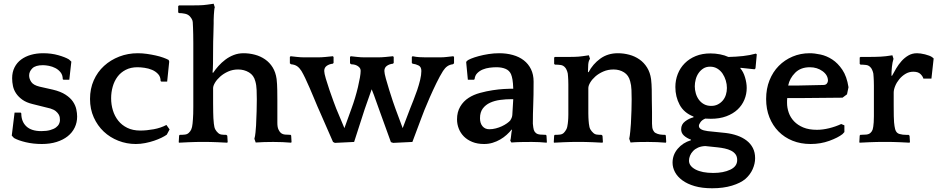

<svg xmlns="http://www.w3.org/2000/svg" viewBox="-20 -760 5033 1028"><path d="M263 -280Q305 -270 331 -253Q357 -236 370.5 -216Q384 -196 388.5 -175Q393 -154 393 -136Q393 -104 380 -77Q367 -50 342.5 -30.5Q318 -11 283 0Q248 11 204 11Q158 11 118 1.5Q78 -8 55 -21L43 -34L58 -157H91L94 -153Q94 -109 121 -83.5Q148 -58 201 -58Q229 -58 248.5 -63.5Q268 -69 279.5 -77.5Q291 -86 296 -96.5Q301 -107 301 -116Q301 -123 300 -131Q299 -139 294 -147.5Q289 -156 279 -164.5Q269 -173 250 -179L154 -203Q121 -211 100 -226Q79 -241 66.5 -259.5Q54 -278 49.5 -299Q45 -320 45 -341Q45 -374 58 -399.5Q71 -425 93.5 -441.5Q116 -458 146 -466.5Q176 -475 211 -475Q255 -475 292 -464.5Q329 -454 349 -442L362 -430L351 -333H320L316 -336Q316 -358 304.5 -372.5Q293 -387 276.5 -395.5Q260 -404 242 -407.5Q224 -411 210 -411Q170 -411 153 -394Q136 -377 136 -356Q136 -338 147.5 -321Q159 -304 192 -296Z M844 -323 840 -326Q840 -349 826.5 -363.5Q813 -378 794 -386Q775 -394 753.5 -397Q732 -400 716 -400Q680 -400 653 -386Q626 -372 609 -349Q592 -326 583.5 -296Q575 -266 575 -234Q575 -200 584.5 -169Q594 -138 613 -114Q632 -90 661.5 -75.5Q691 -61 731 -61Q765 -61 803 -68Q841 -75 871 -91L888 -67L873 -39Q862 -31 844.5 -22.5Q827 -14 805 -6.5Q783 1 757.5 6Q732 11 707 11Q658 11 613.5 -6.5Q569 -24 535.5 -55.5Q502 -87 482 -131.5Q462 -176 462 -230Q462 -285 482 -330Q502 -375 537 -407Q572 -439 618.5 -457Q665 -475 718 -475Q742 -475 766.5 -471.5Q791 -468 813.5 -463Q836 -458 854 -451.5Q872 -445 883 -439L886 -430L875 -323Z M1342 -17Q1346 -30 1348 -51Q1350 -72 1351 -88Q1353 -126 1354 -164Q1355 -202 1355 -228Q1355 -251 1354 -278Q1353 -305 1347 -325Q1339 -357 1313 -372.5Q1287 -388 1255 -388Q1226 -388 1201.5 -377Q1177 -366 1159 -350Q1141 -334 1131 -317Q1121 -300 1121 -288Q1121 -237 1121 -207.5Q1121 -178 1121.5 -159Q1122 -140 1122.5 -127.5Q1123 -115 1125 -98Q1127 -77 1133 -66.5Q1139 -56 1147 -49Q1155 -41 1166 -39.5Q1177 -38 1192 -38L1197 -33L1199 0L1197 4Q1190 4 1176 3Q1162 2 1146 1.5Q1130 1 1116 0.5Q1102 0 1095 0H1041Q1034 0 1019.5 0.5Q1005 1 989.5 1.5Q974 2 959.5 3Q945 4 938 4L937 0L939 -34L942 -38Q958 -38 970.5 -39.5Q983 -41 991 -49Q999 -56 1004 -67Q1009 -78 1011 -98Q1012 -110 1013 -122Q1014 -134 1014.5 -150.5Q1015 -167 1015 -189.5Q1015 -212 1015 -244V-464Q1015 -503 1015 -530Q1015 -557 1014.5 -576.5Q1014 -596 1013.5 -611.5Q1013 -627 1012 -642Q1011 -652 1005.5 -660.5Q1000 -669 997 -672Q987 -683 970.5 -686.5Q954 -690 938 -690L934 -694V-727L938 -731H994Q1017 -731 1043 -731.5Q1069 -732 1089 -735L1124 -740L1130 -721Q1128 -716 1127 -704.5Q1126 -693 1125 -679.5Q1124 -666 1124 -653.5Q1124 -641 1124 -634Q1124 -608 1122.5 -574Q1121 -540 1121 -495Q1121 -453 1120.5 -420Q1120 -387 1118 -372L1121 -370Q1133 -388 1149.5 -406.5Q1166 -425 1186.5 -440.5Q1207 -456 1231.5 -465.5Q1256 -475 1284 -475Q1315 -475 1345 -467Q1375 -459 1399.5 -442Q1424 -425 1440 -399Q1456 -373 1461 -337Q1464 -311 1464.5 -277.5Q1465 -244 1465 -223V-102Q1465 -79 1471 -66.5Q1477 -54 1483 -49Q1492 -41 1506 -39.5Q1520 -38 1536 -38L1539 -34L1541 0L1539 4Q1518 2 1493 1Q1468 0 1443 0Q1392 0 1349 3Z M2085 5 2073 1 2014 -162Q2002 -194 1992.5 -222Q1983 -250 1970 -282Q1963 -262 1956 -242Q1949 -222 1943 -205Q1937 -188 1932.5 -175Q1928 -162 1927 -158L1876 0L1773 5L1763 0L1693 -160Q1688 -170 1679.5 -190.5Q1671 -211 1660.5 -236Q1650 -261 1638 -289Q1626 -317 1614 -342Q1604 -363 1594 -380Q1584 -396 1571.5 -405Q1559 -414 1538 -416L1532 -421V-455L1536 -459Q1553 -457 1572 -455Q1591 -453 1607 -453H1686Q1701 -453 1722.5 -455Q1744 -457 1762 -459L1766 -455V-423L1762 -419Q1743 -417 1729.5 -407.5Q1716 -398 1716 -380Q1716 -368 1724.5 -339Q1733 -310 1744 -278Q1755 -246 1765.5 -217.5Q1776 -189 1780 -179L1824 -74L1862 -179Q1872 -206 1881 -236Q1890 -266 1896.5 -293.5Q1903 -321 1907 -344Q1911 -367 1911 -380Q1911 -391 1905 -398Q1899 -405 1891 -409Q1883 -413 1874.5 -414.5Q1866 -416 1860 -416L1854 -421V-455L1858 -459Q1875 -457 1894 -455Q1913 -453 1929 -453H2008Q2023 -453 2044.5 -455Q2066 -457 2084 -459L2088 -455V-423L2084 -419Q2065 -417 2051.5 -407.5Q2038 -398 2038 -380Q2038 -368 2046 -339Q2054 -310 2064 -278Q2074 -246 2083.5 -217.5Q2093 -189 2097 -179L2136 -74L2176 -179Q2183 -197 2193.5 -223Q2204 -249 2213.5 -277Q2223 -305 2229.5 -332Q2236 -359 2236 -380Q2236 -402 2221 -409.5Q2206 -417 2189 -419L2185 -423V-455L2189 -459Q2208 -455 2225 -454Q2242 -453 2257 -453H2338Q2355 -453 2371.5 -455Q2388 -457 2407 -459L2411 -455V-421L2405 -416Q2388 -414 2375.5 -405.5Q2363 -397 2352 -380Q2335 -353 2316.5 -315Q2298 -277 2281.5 -239.5Q2265 -202 2252.5 -171Q2240 -140 2236 -128L2188 0Z M2712 -7Q2715 -16 2716.5 -33Q2718 -50 2721 -64L2720 -67Q2708 -52 2692.5 -38Q2677 -24 2658 -13Q2639 -2 2617.5 4.5Q2596 11 2572 11Q2536 11 2509 0Q2482 -11 2464 -29Q2446 -47 2436.5 -71Q2427 -95 2427 -121Q2427 -160 2444 -189Q2461 -218 2489 -236Q2515 -253 2550 -262.5Q2585 -272 2618 -277Q2651 -282 2678 -283.5Q2705 -285 2714 -285H2728Q2727 -316 2724 -333.5Q2721 -351 2716 -363Q2707 -383 2686.5 -391.5Q2666 -400 2638 -400Q2621 -400 2601.5 -397.5Q2582 -395 2565 -388Q2548 -381 2535.5 -368.5Q2523 -356 2521 -336L2517 -333H2485L2476 -427L2479 -433Q2485 -439 2502 -446Q2519 -453 2543 -459.5Q2567 -466 2595.5 -470.5Q2624 -475 2653 -475Q2692 -475 2726 -465.5Q2760 -456 2784.5 -437Q2809 -418 2823 -389.5Q2837 -361 2837 -323Q2837 -282 2836.5 -253Q2836 -224 2835 -199Q2834 -174 2833.5 -150.5Q2833 -127 2833 -98Q2835 -75 2838 -65Q2841 -55 2848 -49Q2856 -41 2872.5 -39.5Q2889 -38 2903 -38L2906 -34L2908 0L2907 4Q2890 2 2868 1Q2846 0 2827 0Q2799 0 2771 0.5Q2743 1 2718 3ZM2712 -115Q2715 -120 2718.5 -127Q2722 -134 2723 -144L2728 -229H2719Q2688 -229 2658 -225Q2628 -221 2604 -210Q2580 -199 2565 -179Q2550 -159 2550 -127Q2550 -100 2563.5 -84Q2577 -68 2600 -68Q2617 -68 2634.5 -72.5Q2652 -77 2667 -84Q2682 -91 2694 -99.5Q2706 -108 2712 -115Z M3131 -373Q3154 -417 3194 -446Q3234 -475 3288 -475Q3319 -475 3349 -467Q3379 -459 3403.5 -442Q3428 -425 3444.5 -398.5Q3461 -372 3466 -336Q3469 -310 3469.5 -281Q3470 -252 3470 -223Q3471 -189 3471 -160.5Q3471 -132 3471 -98Q3471 -75 3476.5 -63.5Q3482 -52 3490 -48Q3501 -42 3513.5 -40Q3526 -38 3542 -38L3545 -34L3547 0L3545 4Q3524 2 3498.5 1Q3473 0 3449 0Q3425 0 3401 0.5Q3377 1 3356 3L3349 -17Q3352 -30 3354.5 -56Q3357 -82 3358 -98Q3360 -136 3361 -169Q3362 -202 3362 -228Q3362 -251 3361 -278Q3360 -305 3354 -325Q3346 -357 3321.5 -372.5Q3297 -388 3265 -388Q3235 -388 3210 -377Q3185 -366 3167.5 -350.5Q3150 -335 3140 -318Q3130 -301 3130 -288V-185Q3130 -165 3130 -152.5Q3130 -140 3130.5 -131Q3131 -122 3131.5 -114.5Q3132 -107 3133 -98Q3135 -77 3141.5 -66.5Q3148 -56 3156 -49Q3164 -41 3175 -39.5Q3186 -38 3201 -38L3206 -33L3208 0L3206 4Q3199 4 3185 3Q3171 2 3155 1.5Q3139 1 3125 0.5Q3111 0 3104 0H3049Q3042 0 3027.5 0.5Q3013 1 2997.5 1.5Q2982 2 2967.5 3Q2953 4 2946 4L2945 0L2947 -34L2950 -38Q2966 -38 2978.5 -39.5Q2991 -41 2999 -49Q3006 -56 3012 -67Q3018 -78 3020 -98Q3021 -105 3021.5 -112Q3022 -119 3022.5 -127Q3023 -135 3023 -146Q3023 -157 3023 -173V-276Q3023 -295 3023 -308Q3023 -321 3022.5 -331Q3022 -341 3021.5 -349Q3021 -357 3020 -366Q3018 -376 3014 -385Q3010 -394 3007 -397Q2997 -410 2982 -412Q2967 -414 2951 -414L2947 -418V-452L2951 -455H3002Q3025 -455 3051.5 -455.5Q3078 -456 3098 -459L3133 -464L3139 -445Q3131 -434 3129.5 -414.5Q3128 -395 3128 -375Z M3693 -136Q3642 -156 3619 -199Q3596 -242 3596 -294Q3596 -331 3609 -364Q3622 -397 3646.5 -421.5Q3671 -446 3705.5 -460Q3740 -474 3784 -474Q3810 -474 3835.5 -469Q3861 -464 3880 -455Q3922 -456 3958.5 -460Q3995 -464 4027 -473L4032 -469L4025 -394L4020 -389L3945 -397L3944 -394Q3960 -376 3969 -346Q3978 -316 3978 -289Q3978 -256 3965.5 -226Q3953 -196 3929 -173.5Q3905 -151 3869 -137.5Q3833 -124 3786 -124Q3780 -124 3770.5 -124.5Q3761 -125 3756 -125Q3739 -118 3730.5 -106Q3722 -94 3722 -86Q3722 -64 3769 -58L3866 -48Q3899 -44 3927.5 -34Q3956 -24 3977.5 -7.5Q3999 9 4011 32.5Q4023 56 4023 87Q4023 116 4010 145.5Q3997 175 3971 198Q3945 220 3899 234Q3853 248 3793 248Q3739 248 3699.5 236.5Q3660 225 3633.5 205.5Q3607 186 3594 161.5Q3581 137 3581 111Q3581 69 3608.5 36.5Q3636 4 3679 -9L3680 -12Q3656 -21 3641.5 -34.5Q3627 -48 3627 -68Q3627 -94 3648 -110Q3669 -126 3693 -132ZM3788 -193Q3808 -193 3823.5 -201Q3839 -209 3850 -222Q3861 -235 3866.5 -252.5Q3872 -270 3872 -289Q3872 -309 3866 -329Q3860 -349 3849 -365.5Q3838 -382 3821 -392.5Q3804 -403 3782 -403Q3761 -403 3746 -393.5Q3731 -384 3720.5 -369Q3710 -354 3705 -335Q3700 -316 3700 -298Q3700 -279 3705.5 -260Q3711 -241 3722 -226Q3733 -211 3749.5 -202Q3766 -193 3788 -193ZM3756 22Q3734 23 3718 30Q3702 37 3691 48.5Q3680 60 3674.5 73.5Q3669 87 3669 100Q3669 129 3704 147.5Q3739 166 3799 166Q3853 166 3890 148.5Q3927 131 3927 97Q3927 78 3918 66Q3909 54 3894 46.5Q3879 39 3860.5 35Q3842 31 3823 29Z M4515 -255 4491 -237Q4437 -237 4384.5 -236Q4332 -235 4277 -235H4195Q4194 -228 4194 -221.5Q4194 -215 4194 -209Q4194 -183 4203 -157Q4212 -131 4231.5 -110.5Q4251 -90 4281 -77.5Q4311 -65 4354 -65Q4385 -65 4419.5 -73.5Q4454 -82 4484 -96L4501 -89V-53L4491 -42Q4467 -23 4420.5 -6Q4374 11 4320 11Q4267 11 4223.5 -6.5Q4180 -24 4148.5 -56Q4117 -88 4099.5 -132Q4082 -176 4082 -230Q4082 -285 4100 -330Q4118 -375 4149.5 -407Q4181 -439 4223.5 -457Q4266 -475 4315 -475Q4341 -475 4373.5 -468Q4406 -461 4436 -441.5Q4466 -422 4490 -386.5Q4514 -351 4523 -293ZM4316 -400Q4267 -400 4237.5 -370.5Q4208 -341 4200 -302H4250Q4285 -302 4319 -303.5Q4353 -305 4388 -305Q4401 -305 4407 -312.5Q4413 -320 4413 -328Q4413 -358 4384 -379Q4355 -400 4316 -400Z M4756 -354Q4766 -373 4778.5 -394Q4791 -415 4807 -433Q4823 -451 4843.5 -463Q4864 -475 4890 -475Q4898 -475 4909.5 -473.5Q4921 -472 4932.5 -469Q4944 -466 4955 -462Q4966 -458 4972 -453L4979 -447L4967 -339H4924Q4921 -351 4908.5 -363.5Q4896 -376 4870 -376Q4847 -376 4828 -364.5Q4809 -353 4795 -336Q4781 -319 4773 -299.5Q4765 -280 4765 -264V-195Q4765 -157 4765.5 -138Q4766 -119 4767 -105Q4769 -83 4772.5 -69.5Q4776 -56 4784 -49Q4788 -45 4796.5 -42.5Q4805 -40 4814 -39Q4823 -38 4831.5 -38Q4840 -38 4845 -38L4850 -33L4852 0L4850 4Q4844 4 4830 3Q4816 2 4800 1.5Q4784 1 4770 0.5Q4756 0 4750 0H4686Q4679 0 4664.5 0.5Q4650 1 4634 1.5Q4618 2 4603.5 3Q4589 4 4582 4L4581 0L4583 -34L4586 -38Q4603 -38 4618 -39.5Q4633 -41 4641 -49Q4649 -56 4652.5 -67Q4656 -78 4658 -105Q4659 -117 4659 -137Q4659 -157 4659 -193V-266Q4659 -287 4659 -301.5Q4659 -316 4658.5 -327Q4658 -338 4657.5 -347Q4657 -356 4656 -366Q4654 -376 4650 -385Q4646 -394 4643 -397Q4633 -410 4618 -412Q4603 -414 4587 -414L4583 -418V-452L4587 -455H4605Q4627 -455 4662 -455.5Q4697 -456 4723 -459L4758 -464L4764 -445Q4758 -426 4755.5 -402Q4753 -378 4753 -355Z"/></svg>

Font: QuattrocentoBold
Style: Bold
Weight: 700
Designer: Pablo Impallari
Foundry: Pablo Impallari, Igino Marini, Branda Gallo
Version: Version 2.000